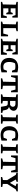

<svg xmlns="http://www.w3.org/2000/svg" viewBox="2694 -3274 589 6016"><g transform="rotate(90 2988.0 -265.5)"><path d="M494 -186H540V0H39V-39Q80 -55 118 -62L127 -466L39 -488V-530H532V-359H486L452 -458H241V-306H359L386 -369H428V-169H386L358 -234H241V-73H458Z M1071 -224H1118V0H656V-40Q690 -54 734 -63L744 -465L656 -486V-530H957V-490Q937 -483 911.5 -477Q886 -471 861 -467V-74H1031Z M1648 -186H1694V0H1193V-39Q1234 -55 1272 -62L1281 -466L1193 -488V-530H1686V-359H1640L1606 -458H1395V-306H1513L1540 -369H1582V-169H1540L1512 -234H1395V-73H1612Z M2068 9Q1937 9 1865.5 -61.5Q1794 -132 1794 -261Q1794 -392 1871 -466Q1948 -540 2084 -540Q2119 -540 2159.5 -535Q2200 -530 2245 -519V-347H2195L2157 -444Q2133 -449 2107.5 -451.5Q2082 -454 2057 -454Q2010 -454 1964 -443Q1943 -402 1932 -358Q1921 -314 1921 -262Q1921 -75 2077 -75Q2111 -75 2155 -86L2195 -189H2245V-17Q2144 9 2068 9Z M2871 -530V-318H2824L2786 -456H2666V-64L2773 -45V0H2433V-40Q2459 -48 2485.5 -55Q2512 -62 2539 -66L2549 -456H2427L2389 -318H2342V-530Z M3443 -62 3517 -45V0H3326L3302 -143Q3295 -181 3278.5 -197.5Q3262 -214 3222 -214H3142V-61L3221 -45V0H2936V-40Q2963 -53 3015 -63L3025 -465L2936 -486V-530H3259Q3346 -530 3398.5 -494Q3451 -458 3451 -397Q3451 -348 3417 -309Q3383 -270 3327 -253Q3372 -242 3395 -213.5Q3418 -185 3427 -137ZM3233 -456H3142V-287H3263Q3295 -305 3310 -327Q3325 -349 3325 -375Q3325 -414 3300.5 -435Q3276 -456 3233 -456Z M3572 0V-40Q3606 -54 3650 -63L3660 -465L3572 -486V-530H3855V-490Q3839 -484 3822 -479Q3805 -474 3777 -467V-61L3855 -45V0Z M4208 9Q4077 9 4005.5 -61.5Q3934 -132 3934 -261Q3934 -392 4011 -466Q4088 -540 4224 -540Q4259 -540 4299.5 -535Q4340 -530 4385 -519V-347H4335L4297 -444Q4273 -449 4247.5 -451.5Q4222 -454 4197 -454Q4150 -454 4104 -443Q4083 -402 4072 -358Q4061 -314 4061 -262Q4061 -75 4217 -75Q4251 -75 4295 -86L4335 -189H4385V-17Q4284 9 4208 9Z M4500 0V-40Q4534 -54 4578 -63L4588 -465L4500 -486V-530H4783V-490Q4767 -484 4750 -479Q4733 -474 4705 -467V-61L4783 -45V0Z M5380 -530V-318H5333L5295 -456H5175V-64L5282 -45V0H4942V-40Q4968 -48 4994.5 -55Q5021 -62 5048 -66L5058 -456H4936L4898 -318H4851V-530Z M5526 0V-39Q5550 -47 5573.5 -53Q5597 -59 5620 -62L5623 -196L5458 -466L5391 -487V-530H5678V-492Q5643 -477 5604 -466L5709 -282L5813 -460L5735 -487V-530H5976V-492Q5945 -475 5912 -464L5742 -196V-60L5837 -44V0Z"/></g></svg>

Font: Piazzolla SC SemiBold
Style: Regular
Weight: 600
Designer: Juan Pablo del Peral
Foundry: Huerta Tipografica
Version: Version 1.330